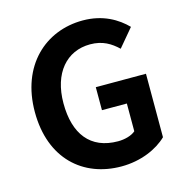

<svg xmlns="http://www.w3.org/2000/svg" viewBox="-112 -858 940 976"><g transform="rotate(-15 358.5 -370.0)"><path d="M409 14C511 14 599 -25 650 -75V-409H386V-288H517V-142C497 -124 460 -114 425 -114C279 -114 206 -211 206 -372C206 -531 290 -627 414 -627C480 -627 522 -600 559 -565L638 -659C590 -708 516 -754 409 -754C212 -754 54 -611 54 -367C54 -120 208 14 409 14Z"/></g></svg>

Font: Noto Sans JP
Style: Bold
Weight: 700
Designer: Ryoko NISHIZUKA 西塚涼子 (kana, bopomofo & ideographs); Paul D. Hunt (Latin, Greek & Cyrillic); Sandoll Communications 산돌커뮤니
Foundry: Adobe
Version: Version 2.004;hotconv 1.0.118;makeotfexe 2.5.65603